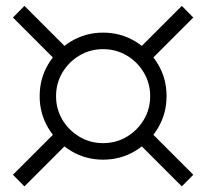

<svg xmlns="http://www.w3.org/2000/svg" viewBox="-20 -824 718 668"><path d="M338.5 -268.5Q278 -268.5 227.8 -298.5Q177.5 -328.5 147.8 -378.8Q118 -429 118 -489.5Q118 -550.5 147.8 -600.5Q177.5 -650.5 227.8 -680.5Q278 -710.5 338.5 -710.5Q399.5 -710.5 449.8 -680.5Q500 -650.5 529.8 -600.5Q559.5 -550.5 559.5 -489.5Q559.5 -429 529.8 -378.8Q500 -328.5 449.8 -298.5Q399.5 -268.5 338.5 -268.5ZM65 -175.5 25 -216 177 -368 217 -327.5ZM338.5 -326Q383.5 -326 420.8 -348Q458 -370 480.2 -407.2Q502.5 -444.5 502.5 -489.5Q502.5 -534.5 480.2 -571.8Q458 -609 420.8 -631Q383.5 -653 338.5 -653Q294 -653 256.8 -631Q219.5 -609 197.2 -571.8Q175 -534.5 175 -489.5Q175 -444.5 197.2 -407.2Q219.5 -370 256.8 -348Q294 -326 338.5 -326ZM177 -611 25 -763 65 -803.5 217 -651.5ZM612.5 -175.5 460.5 -327.5 500.5 -368 652.5 -216ZM500.5 -611 460.5 -651.5 612.5 -803.5 652.5 -763Z"/></svg>

Font: Edu AU VIC WA NT Hand
Style: Regular
Weight: 400
Designer: Tina and Corey Anderson, Eben Sorkin, Mirko Velimirovic
Foundry: Google for Education
Version: Version 1.001